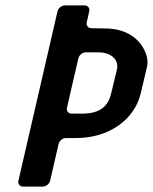

<svg xmlns="http://www.w3.org/2000/svg" viewBox="-20 -688 564 708"><path d="M499 -344 522 -441C526 -458 524 -475 517 -493C496 -546 445 -583 368 -583L317 -584C305 -584 297 -594 300 -606L309 -646C312 -658 304 -668 292 -668H219C207 -668 195 -658 192 -646L48 -22C45 -10 53 0 65 0H138C150 0 162 -10 165 -22L196 -157C199 -169 211 -179 223 -179H261C381 -179 476 -246 499 -344ZM282 -269H244C232 -269 224 -279 227 -291L269 -473C272 -485 284 -495 296 -495H343C387 -495 420 -470 411 -431L390 -344C379 -298 352 -269 282 -269Z"/></svg>

Font: DIN Rundschrift
Style: BreitKursiv
Weight: 400
Width: 7
Version: Version 1.027